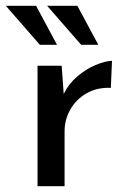

<svg xmlns="http://www.w3.org/2000/svg" viewBox="-48 -640 444 660"><path d="M164 -414 171 -317Q188 -352 218 -377.5Q248 -403 280.5 -416.5Q313 -430 337 -431L333 -338Q286 -340 250 -319.5Q214 -299 194 -264Q174 -229 174 -189V0H81V-414ZM-28 -620H76L148 -486H89ZM114 -620H218L290 -486H231Z"/></svg>

Font: Synthetic
Style: Regular
Weight: 400
Designer: Santiago Orozco
Foundry: Typemade
Version: Version 2.000; ttfautohint (v1.8.4.7-5d5b)